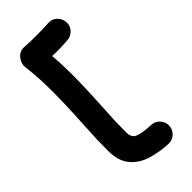

<svg xmlns="http://www.w3.org/2000/svg" viewBox="-236 -746 826 826"><g transform="rotate(-45 177.0 -333.0)"><path d="M311.5 -649.4C310.1 -664.6 303.7 -677.2 292.5 -687.5C280.8 -697.8 267.1 -701.7 252 -700.2C230 -698.7 206.5 -698.2 181.2 -698.2C155.8 -698.2 132.3 -698.2 108.9 -700.2C68.4 -704.1 46.4 -662.1 49.3 -638.2C56.6 -584 58.6 -529.8 58.6 -474.6C58.6 -407.7 55.2 -338.4 51.3 -271.5C47.4 -206.1 46.9 -190.9 46.9 -129.9C46.9 -88.4 56.6 -55.7 76.2 -32.7C95.2 -9.8 120.6 6.8 151.9 16.6C182.6 25.9 215.8 31.7 251.5 33.2C282.2 34.7 308.1 11.2 309.6 -19.5C310.1 -34.7 305.2 -48.3 294.9 -59.6C284.7 -70.8 271.5 -76.7 256.3 -77.1C221.2 -78.6 196.3 -82.5 181.2 -88.9C166 -94.7 158.2 -108.4 158.2 -129.9C158.2 -192.4 158.7 -198.7 162.6 -264.6C166.5 -332.5 169.9 -402.3 169.9 -474.6C169.9 -512.2 168.5 -550.3 165 -587.9C180.2 -587.4 195.3 -586.9 210.4 -587.4C227.5 -587.9 243.7 -588.4 260.7 -589.8C275.9 -591.3 288.6 -597.7 298.8 -609.4C309.1 -621.1 313 -634.3 311.5 -649.4Z"/></g></svg>

Font: Mikhak SemiBold
Style: Regular
Weight: 600
Designer: Amin Abedi
Version: Version 3.2